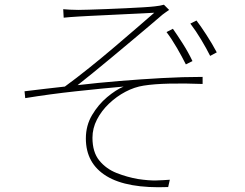

<svg xmlns="http://www.w3.org/2000/svg" viewBox="-20 -768 1040 814"><path d="M248 -729Q261 -728 276.5 -727Q292 -726 312 -726Q326 -726 357.5 -727Q389 -728 429.5 -729.5Q470 -731 511.5 -733Q553 -735 586.5 -737Q620 -739 636 -741Q647 -742 657.5 -744Q668 -746 675 -748L697 -726Q693 -723 684 -717Q675 -711 669 -706Q646 -686 611 -656.5Q576 -627 535.5 -593Q495 -559 453.5 -524.5Q412 -490 374.5 -459.5Q337 -429 309 -407Q394 -417 485 -424.5Q576 -432 666 -437Q756 -442 839 -442V-412Q764 -415 698.5 -413.5Q633 -412 589 -405Q550 -399 512 -379Q474 -359 442 -328.5Q410 -298 391 -261Q372 -224 372 -184Q372 -123 401 -87.5Q430 -52 474.5 -34.5Q519 -17 565 -9Q612 -2 643 -3Q674 -4 700 -6L693 25Q519 32 431.5 -21.5Q344 -75 344 -181Q344 -236 370.5 -280.5Q397 -325 434 -356Q471 -387 504 -401Q413 -393 302 -381Q191 -369 87 -352L84 -381Q125 -386 171.5 -391.5Q218 -397 255 -401Q303 -436 358.5 -480.5Q414 -525 468 -571Q522 -617 566 -655Q610 -693 634 -714Q620 -713 587.5 -711.5Q555 -710 514 -708Q473 -706 432 -704Q391 -702 359.5 -700.5Q328 -699 314 -698Q294 -697 276.5 -695.5Q259 -694 250 -693ZM713 -646Q730 -622 754 -584.5Q778 -547 796 -509L768 -495Q752 -527 730 -565Q708 -603 686 -632ZM813 -681Q830 -659 855 -620.5Q880 -582 899 -546L871 -531Q855 -563 832.5 -600.5Q810 -638 787 -668Z"/></svg>

Font: Noto Sans SC Thin
Style: Regular
Weight: 100
Designer: Ryoko NISHIZUKA 西塚涼子 (kana, bopomofo & ideographs); Paul D. Hunt (Latin, Greek & Cyrillic); Sandoll Communications 산돌커뮤니
Foundry: Adobe
Version: Version 2.004-H2;hotconv 1.0.118;makeotfexe 2.5.65603